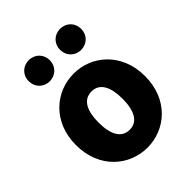

<svg xmlns="http://www.w3.org/2000/svg" viewBox="-229 -950 1095 1095"><g transform="rotate(-45 318.5 -402.0)"><path d="M319 14C463 14 597 -96 597 -285C597 -473 463 -583 319 -583C174 -583 40 -473 40 -285C40 -96 174 14 319 14ZM319 -130C252 -130 222 -190 222 -285C222 -379 252 -439 319 -439C385 -439 415 -379 415 -285C415 -190 385 -130 319 -130ZM192 -648C242 -648 277 -686 277 -733C277 -781 242 -818 192 -818C142 -818 107 -781 107 -733C107 -686 142 -648 192 -648ZM445 -648C495 -648 530 -686 530 -733C530 -781 495 -818 445 -818C395 -818 360 -781 360 -733C360 -686 395 -648 445 -648Z"/></g></svg>

Font: Source Han Sans HK Heavy
Style: Regular
Weight: 900
Designer: Ryoko NISHIZUKA 西塚涼子 (kana, bopomofo & ideographs); Paul D. Hunt (Latin, Greek & Cyrillic); Sandoll Communications 산돌커뮤니
Foundry: Adobe
Version: Version 2.000;hotconv 1.0.107;makeotfexe 2.5.65593